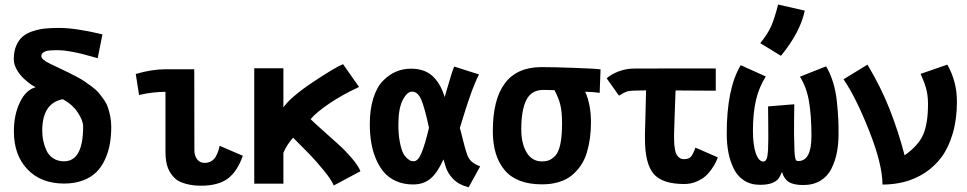

<svg xmlns="http://www.w3.org/2000/svg" viewBox="-20 -794 4181 830"><path d="M251.5 -365.2Q162.6 -348.1 162.6 -229Q162.6 -207.5 166.7 -186.8Q170.9 -166 180.4 -144.5Q189.9 -123 209.7 -109.9Q229.5 -96.7 256.8 -96.7Q339.4 -96.7 339.4 -247.1Q339.4 -272.5 316.4 -307.4Q293.5 -342.3 251.5 -365.2ZM460.9 -246.1Q460.9 -206.1 454.8 -171.6Q448.7 -137.2 434.1 -105Q419.4 -72.8 396.7 -50Q374 -27.3 338.4 -13.9Q302.7 -0.5 256.8 -0.5H255.9Q156.7 -1 98.4 -62.3Q40 -123.5 40 -226.6Q40 -297.9 66.2 -352.1Q92.3 -406.2 134.3 -417Q126.5 -420.9 119.9 -425Q113.3 -429.2 109.6 -431.9Q106 -434.6 100.1 -439.5Q94.2 -444.3 91.3 -446.8Q71.3 -462.9 55.4 -488Q39.6 -513.2 39.6 -538.6Q39.6 -572.3 50.5 -597.2Q61.5 -622.1 78.6 -636.5Q95.7 -650.9 122.3 -659.4Q148.9 -668 175 -670.7Q201.2 -673.3 235.4 -673.3Q306.6 -673.3 422.9 -645.5L402.3 -542.5Q358.9 -554.7 337.2 -560.3Q315.4 -565.9 284.4 -571.5Q253.4 -577.1 231.4 -577.1Q207 -577.1 192.9 -575.7Q178.7 -574.2 168.7 -568.1Q158.7 -562 158.7 -551.3Q158.7 -537.1 195.3 -519Q208 -513.2 233.9 -500.7Q259.8 -488.3 272.9 -481.9Q286.1 -475.6 309.3 -463.4Q332.5 -451.2 345 -442.6Q357.4 -434.1 376.2 -420.2Q395 -406.2 405.3 -394.3Q415.5 -382.3 427.7 -365.2Q439.9 -348.1 446 -330.8Q452.1 -313.5 456.5 -291.7Q460.9 -270 460.9 -246.1Z M695.3 -494.6H819.8Q819.8 -494.6 820.3 -144.5Q820.3 -120.6 832.3 -105.2Q844.2 -89.8 865.2 -89.8Q889.6 -89.8 905.3 -106.9Q920.9 -124 929.7 -163.6L1029.8 -120.6Q1004.9 -50.8 963.4 -21Q921.9 8.8 848.6 8.8Q814 8.8 784.2 0.7Q754.4 -7.3 740.2 -19.5Q717.3 -39.6 706.3 -66.9Q695.3 -94.2 695.3 -138.7V-397Q640.1 -397 581.1 -383.3L566.9 -474.1Q635.7 -494.6 695.3 -494.6Z M1322.8 -278.8Q1338.4 -263.2 1376.7 -229.2Q1415 -195.3 1444.1 -168.9Q1473.1 -142.6 1501.2 -109.9Q1529.3 -77.1 1538.1 -53.7L1422.9 7.8Q1412.6 -17.1 1378.9 -58.1Q1345.2 -99.1 1318.6 -126.7Q1292 -154.3 1247.1 -198.7Q1219.7 -168.5 1205.1 -133.3V0H1079.1V-499H1205.1V-330.1Q1237.8 -376 1334 -439.9Q1430.2 -503.9 1462.9 -516.6L1532.2 -418Q1460 -384.8 1402.8 -345.9Q1345.7 -307.1 1322.8 -278.8Z M1967.8 -240.7Q1972.7 -224.6 1981.2 -189.5Q1989.7 -154.3 1998.5 -128.4Q2005.4 -107.9 2018.1 -96.2Q2030.8 -84.5 2055.7 -74.7L2005.9 15.6Q1963.4 4.9 1939.5 -19.8Q1915.5 -44.4 1907.2 -71.8Q1900.4 -94.2 1897 -105Q1872.1 -48.8 1842 -22.7Q1812 3.4 1765.6 3.4Q1724.6 3.4 1692.1 -11.2Q1659.7 -25.9 1638.9 -50.5Q1618.2 -75.2 1604.2 -109.1Q1590.3 -143.1 1584.5 -179.7Q1578.6 -216.3 1578.6 -257.3Q1578.6 -321.8 1594 -369.9Q1609.4 -418 1635.7 -444.8Q1662.1 -471.7 1692.4 -484.4Q1722.7 -497.1 1756.3 -497.1Q1814.5 -497.1 1849.1 -465.8Q1883.8 -434.6 1902.3 -374.5Q1907.7 -391.6 1915 -417.7Q1922.4 -443.8 1929 -465.1Q1935.5 -486.3 1943.4 -506.3L2050.8 -472.2Q2045.4 -461.9 2040.5 -451.2Q2035.6 -440.4 2030.3 -427Q2024.9 -413.6 2021 -403.6Q2017.1 -393.6 2011.5 -377Q2005.9 -360.4 2002.7 -351.3Q1999.5 -342.3 1993.4 -323Q1987.3 -303.7 1985.1 -296.4Q1982.9 -289.1 1976.1 -267.6Q1969.2 -246.1 1967.8 -240.7ZM1702.1 -255.9Q1702.1 -211.9 1708.5 -179.7Q1714.8 -147.5 1722.7 -132.3Q1730.5 -117.2 1741.2 -108.4Q1752 -99.6 1756.8 -98.4Q1761.7 -97.2 1765.6 -97.2H1769.5Q1787.6 -97.2 1802.7 -134.3Q1817.9 -171.4 1834.5 -241.7Q1815.9 -328.6 1801 -363.3Q1786.1 -397.9 1761.2 -397.9Q1739.7 -397.9 1720.9 -361.3Q1702.1 -324.7 1702.1 -255.9Z M2509.8 -397.5Q2534.7 -341.8 2534.7 -265.1Q2534.7 -229 2530.3 -196.8Q2525.9 -164.6 2516.6 -133.8Q2507.3 -103 2490.7 -78.6Q2474.1 -54.2 2451.4 -35.6Q2428.7 -17.1 2396.2 -7.1Q2363.8 2.9 2323.7 2.9H2322.8Q2213.9 2.9 2162.1 -57.9Q2110.4 -118.7 2110.4 -226.6Q2110.4 -502 2317.9 -503.9H2321.8Q2372.6 -503.9 2465.6 -500.5Q2558.6 -497.1 2576.2 -494.1L2572.3 -392.6Q2552.7 -396 2509.8 -397.5ZM2380.4 -120.6Q2409.7 -152.8 2409.7 -258.8V-266.6Q2409.2 -313 2401.9 -342.3Q2394.5 -371.6 2377 -404.3Q2340.3 -405.3 2329.1 -405.3Q2276.9 -405.3 2255.1 -361.3Q2233.4 -317.4 2233.4 -235.4Q2233.4 -172.9 2256.8 -134.5Q2280.3 -96.2 2323.2 -96.2Q2342.8 -96.7 2354.7 -101.8Q2366.7 -106.9 2380.4 -120.6Z M2866.2 -498H2925.8Q2925.8 -498 2993.7 -498H3065.4H3074.2V-401.9L2925.8 -402.8H2900.4Q2897.9 -345.2 2896.2 -286.9Q2894.5 -228.5 2894 -214.8V-195.3Q2894 -167 2897.7 -148.2Q2901.4 -129.4 2908.2 -120.8Q2915 -112.3 2921.6 -109.1Q2928.2 -106 2937 -106Q2957 -106 2966.3 -116Q2975.6 -126 2986.3 -155.8L3083 -113.8Q3079.1 -102.5 3073.5 -91.1Q3067.9 -79.6 3055.4 -61.8Q3043 -43.9 3027.8 -31Q3012.7 -18.1 2989 -8.3Q2965.3 1.5 2938 1.5Q2842.8 1.5 2805.4 -42.7Q2768.1 -86.9 2768.1 -193.8V-214.8Q2769 -239.7 2770.3 -297.6Q2771.5 -355.5 2772.9 -403.3L2722.7 -402.3Q2699.2 -401.9 2688 -397.7Q2676.8 -393.6 2655.8 -380.4L2602.5 -455.6Q2622.1 -473.1 2654.5 -485.4Q2687 -497.6 2720.2 -497.6Z M3266.6 -607.4Q3299.3 -647.9 3313.7 -680.7Q3328.1 -713.4 3343.8 -774.4L3459 -748Q3439 -653.8 3356 -552.7ZM3300.3 -334 3413.6 -343.3Q3413.1 -319.3 3412.8 -272.5Q3412.6 -225.6 3412.6 -210.4Q3413.1 -206.5 3413.1 -197.8Q3413.6 -162.6 3414.3 -144.5Q3415 -126.5 3417 -115Q3418.9 -103.5 3421.9 -100.6Q3424.8 -97.7 3430.7 -97.7Q3487.8 -97.7 3487.8 -205.1Q3487.8 -293 3477.3 -355.2Q3466.8 -417.5 3438 -462.4L3551.3 -507.3Q3569.8 -476.1 3581.8 -436.3Q3593.8 -396.5 3598.1 -351.8Q3602.5 -307.1 3603.8 -279.8Q3605 -252.4 3605 -215.3Q3605 -171.4 3597.7 -134.3Q3590.3 -97.2 3574 -64.5Q3557.6 -31.7 3526.6 -12.9Q3495.6 5.9 3452.6 5.9Q3411.1 5.9 3390.4 -7.1Q3369.6 -20 3360.4 -50.8Q3352.5 -30.8 3343.8 -20Q3335 -9.3 3315.9 -2.2Q3296.9 4.9 3265.1 4.9Q3225.6 4.9 3196.5 -13.9Q3167.5 -32.7 3151.6 -65.4Q3135.7 -98.1 3128.7 -135.5Q3121.6 -172.9 3121.6 -216.8Q3121.6 -411.6 3182.1 -512.2L3290.5 -463.4Q3261.2 -417.5 3248 -361.3Q3234.9 -305.2 3234.9 -228.5Q3234.9 -167.5 3247.3 -131.6Q3259.8 -95.7 3279.8 -95.7Q3293.5 -95.7 3297.4 -119.6Q3301.3 -143.6 3301.3 -192.9V-207Q3301.3 -223.1 3301 -264.4Q3300.8 -305.7 3300.3 -334Z M3730 -514.6Q3787.6 -418.5 3825.2 -323.5Q3862.8 -228.5 3890.6 -122.6Q3950.7 -165 3971.2 -212.9Q3991.7 -260.7 3991.7 -343.8Q3991.7 -363.3 3989.5 -380.9Q3987.3 -398.4 3982.9 -413.8Q3978.5 -429.2 3975.3 -437.5Q3972.2 -445.8 3966.1 -459.5Q3960 -473.1 3959.5 -474.6L4075.2 -514.6Q4116.7 -441.9 4116.7 -354.5Q4116.7 -278.3 4098.6 -217Q4080.6 -155.8 4050.3 -115Q4020 -74.2 3978.3 -47.1Q3936.5 -20 3890.9 -8.1Q3845.2 3.9 3794.9 3.9Q3794.9 -83 3737.3 -228.5Q3679.7 -374 3626.5 -451.2Z"/></svg>

Font: Fantasque Sans Mono
Style: Bold
Weight: 700
Monospace: yes
Designer: Jany Belluz
Version: Version 1.8.0 ; ttfautohint (v1.8.2)